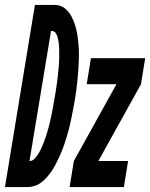

<svg xmlns="http://www.w3.org/2000/svg" viewBox="-66 -755 606 775"><path d="M-46 0 75 -735H158Q180 -734 196 -721Q212 -708 222 -689.5Q232 -671 238 -650.5Q244 -630 247 -609Q250 -588 251.5 -566.5Q253 -545 252.5 -522.5Q252 -500 250.5 -478.5Q249 -457 247 -434.5Q245 -412 242 -390Q239 -368 235 -345Q232 -330 229.5 -316Q227 -302 224 -287.5Q221 -273 218 -258.5Q215 -244 211 -230Q207 -216 203 -202Q199 -188 194 -173.5Q189 -159 183.5 -145Q178 -131 171.5 -117.5Q165 -104 158 -90.5Q151 -77 142.5 -64.5Q134 -52 123.5 -40Q113 -28 100.5 -18.5Q88 -9 74 -4.5Q60 0 46 0ZM53 -105Q65 -105 74 -115Q83 -125 89.5 -135.5Q96 -146 101 -157Q106 -168 110.5 -179.5Q115 -191 118.5 -202Q122 -213 125.5 -224.5Q129 -236 132 -247.5Q135 -259 137.5 -270.5Q140 -282 142.5 -294Q145 -306 147 -317.5Q149 -329 151 -340.5Q153 -352 155 -363Q157 -374 158.5 -384Q160 -394 161.5 -404Q163 -414 164.5 -424.5Q166 -435 167 -445Q168 -455 169 -465Q170 -475 171 -485.5Q172 -496 172.5 -506Q173 -516 173 -526Q173 -536 173 -546Q173 -556 172.5 -566Q172 -576 170.5 -586Q169 -596 166.5 -605Q164 -614 158.5 -622Q153 -630 142 -630H140ZM215 0 232 -105 404 -415H284L301 -520H520L503 -415L331 -105H451L434 0Z"/></svg>

Font: Iosevka SS04 Extrabold Oblique
Style: Regular
Weight: 800
Italic angle: -9°
Monospace: yes
Designer: Belleve Invis
Foundry: Belleve Invis
Version: Version 19.0.0; ttfautohint (v1.8.4)